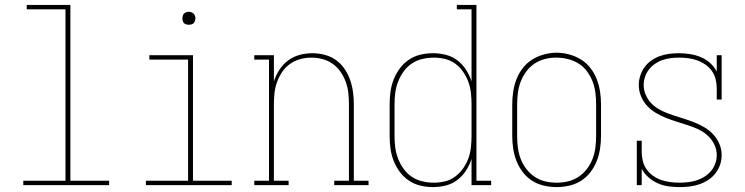

<svg xmlns="http://www.w3.org/2000/svg" viewBox="-20 -755 3040 783"><path d="M75 0V-18H247V-717H89V-735H267V-18H425V0Z M575 0V-18H747V-512H589V-530H767V-18H925V0ZM750 -654Q745 -654 739.5 -655.5Q734 -657 730.5 -660.5Q727 -664 725.5 -669.5Q724 -675 724 -680Q724 -685 725.5 -690.5Q727 -696 730.5 -699.5Q734 -703 739.5 -705Q745 -707 750 -707Q755 -707 760.5 -705Q766 -703 769.5 -699.5Q773 -696 775 -690.5Q777 -685 777 -680Q777 -675 775 -669.5Q773 -664 769.5 -660.5Q766 -657 760.5 -655.5Q755 -654 750 -654Z M1017 0V-18H1077V-512H1017V-530H1097V-423Q1105 -448 1119.5 -470.5Q1134 -493 1155 -508.5Q1176 -524 1201.5 -531Q1227 -538 1254 -538Q1279 -538 1304 -531.5Q1329 -525 1349.5 -510.5Q1370 -496 1384.5 -475Q1399 -454 1407.5 -430Q1416 -406 1419.5 -380.5Q1423 -355 1423 -330V-18H1483V0H1343V-18H1403V-330Q1403 -353 1400.5 -376Q1398 -399 1390 -421Q1382 -443 1369 -462Q1356 -481 1337 -494.5Q1318 -508 1295.5 -514Q1273 -520 1250 -520Q1227 -520 1204.5 -514Q1182 -508 1163 -494.5Q1144 -481 1131 -462Q1118 -443 1110 -421Q1102 -399 1099.5 -376Q1097 -353 1097 -330V-18H1157V0Z M1746 8Q1720 8 1694.5 2Q1669 -4 1647.5 -18.5Q1626 -33 1610.5 -54Q1595 -75 1585.5 -99Q1576 -123 1572.5 -148.5Q1569 -174 1569 -200V-330Q1569 -356 1572.5 -381.5Q1576 -407 1585.5 -431Q1595 -455 1610.5 -476Q1626 -497 1647.5 -511.5Q1669 -526 1694.5 -532Q1720 -538 1746 -538Q1772 -538 1798 -531.5Q1824 -525 1845 -509Q1866 -493 1880.5 -470.5Q1895 -448 1903 -423V-717H1843V-735H1923V-18H1983V0H1903V-107Q1895 -82 1880.5 -59.5Q1866 -37 1845 -21Q1824 -5 1798 1.5Q1772 8 1746 8ZM1749 -10Q1772 -10 1795 -15.5Q1818 -21 1836.5 -35Q1855 -49 1868.5 -68Q1882 -87 1890 -109Q1898 -131 1900.5 -154Q1903 -177 1903 -200V-330Q1903 -353 1900.5 -376Q1898 -399 1890 -421Q1882 -443 1868.5 -462.5Q1855 -482 1836.5 -495.5Q1818 -509 1795 -514.5Q1772 -520 1749 -520Q1726 -520 1702.5 -514.5Q1679 -509 1659.5 -496Q1640 -483 1626 -463.5Q1612 -444 1603.5 -422Q1595 -400 1592 -377Q1589 -354 1589 -330V-200Q1589 -176 1592 -153Q1595 -130 1603.5 -108Q1612 -86 1626 -66.5Q1640 -47 1659.5 -34Q1679 -21 1702.5 -15.5Q1726 -10 1749 -10Z M2250 8Q2224 8 2198 2Q2172 -4 2150 -18Q2128 -32 2112 -53Q2096 -74 2086.5 -98Q2077 -122 2073 -148Q2069 -174 2069 -200V-330Q2069 -356 2073 -382Q2077 -408 2086.5 -432.5Q2096 -457 2112.5 -478Q2129 -499 2151 -512.5Q2173 -526 2198.5 -533Q2224 -540 2250 -540Q2276 -540 2301.5 -533Q2327 -526 2349 -512.5Q2371 -499 2387.5 -478Q2404 -457 2413.5 -432.5Q2423 -408 2427 -382Q2431 -356 2431 -330V-200Q2431 -174 2427 -148Q2423 -122 2413.5 -98Q2404 -74 2388 -53Q2372 -32 2350 -18Q2328 -4 2302 2Q2276 8 2250 8ZM2250 -10Q2274 -10 2297 -15.5Q2320 -21 2339.5 -34Q2359 -47 2373.5 -66Q2388 -85 2396.5 -107Q2405 -129 2408 -152.5Q2411 -176 2411 -200V-330Q2411 -354 2408 -377.5Q2405 -401 2396.5 -423Q2388 -445 2373.5 -464.5Q2359 -484 2338.5 -496.5Q2318 -509 2294.5 -514.5Q2271 -520 2248 -520Q2224 -520 2201 -514Q2178 -508 2159 -495Q2140 -482 2126 -463Q2112 -444 2103.5 -422Q2095 -400 2092 -376.5Q2089 -353 2089 -330V-200Q2089 -176 2092 -152.5Q2095 -129 2103.5 -107Q2112 -85 2126.5 -66Q2141 -47 2160.5 -34Q2180 -21 2203 -15.5Q2226 -10 2250 -10Z M2753 8Q2730 8 2707 5Q2684 2 2663.5 -7Q2643 -16 2625 -31.5Q2607 -47 2597 -67V0H2577V-181H2597V-136Q2597 -117 2601.5 -98.5Q2606 -80 2617 -64.5Q2628 -49 2643.5 -38Q2659 -27 2676.5 -21Q2694 -15 2713 -12.5Q2732 -10 2751 -10Q2768 -10 2786 -12Q2804 -14 2821 -19.5Q2838 -25 2853 -34.5Q2868 -44 2879.5 -57.5Q2891 -71 2897 -88Q2903 -105 2903 -123Q2903 -146 2892.5 -167Q2882 -188 2864.5 -203.5Q2847 -219 2826 -228.5Q2805 -238 2783 -245Q2761 -252 2739 -259Q2717 -266 2695.5 -274.5Q2674 -283 2654 -295Q2634 -307 2618.5 -324Q2603 -341 2594 -363Q2585 -385 2585 -408Q2585 -427 2591 -446Q2597 -465 2608.5 -481Q2620 -497 2636.5 -508.5Q2653 -520 2671.5 -526.5Q2690 -533 2709.5 -535.5Q2729 -538 2748 -538Q2771 -538 2793.5 -534.5Q2816 -531 2837 -522.5Q2858 -514 2875.5 -498.5Q2893 -483 2903 -463V-530H2923V-349H2903V-394Q2903 -413 2898.5 -431.5Q2894 -450 2883.5 -465Q2873 -480 2857.5 -491Q2842 -502 2824 -508.5Q2806 -515 2787.5 -517.5Q2769 -520 2750 -520Q2733 -520 2716 -518Q2699 -516 2682.5 -510.5Q2666 -505 2651.5 -495Q2637 -485 2626.5 -471.5Q2616 -458 2610.5 -441.5Q2605 -425 2605 -408Q2605 -385 2615.5 -363.5Q2626 -342 2643 -327Q2660 -312 2681.5 -302Q2703 -292 2725 -285Q2747 -278 2769 -271Q2791 -264 2812.5 -255.5Q2834 -247 2854 -235Q2874 -223 2889.5 -206Q2905 -189 2914 -167.5Q2923 -146 2923 -123Q2923 -102 2916.5 -83Q2910 -64 2897.5 -48Q2885 -32 2868 -21Q2851 -10 2832 -3.5Q2813 3 2793 5.5Q2773 8 2753 8Z"/></svg>

Font: Iosevka Slab Thin
Style: Regular
Weight: 100
Monospace: yes
Designer: Belleve Invis
Foundry: Belleve Invis
Version: Version 11.1.0; ttfautohint (v1.8.3)